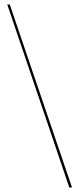

<svg xmlns="http://www.w3.org/2000/svg" viewBox="-20 -772 344 844"><path d="M296.5 52H284.5L12 -752H23Z"/></svg>

Font: Imbue 100pt
Style: Bold
Weight: 700
Designer: Tyler Finck
Foundry: Etcetera Type Company
Version: Version 1.102; ttfautohint (v1.8.3)